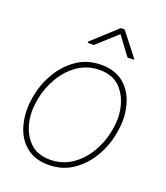

<svg xmlns="http://www.w3.org/2000/svg" viewBox="-138 -833 809 938"><g transform="rotate(20 267.0 -364.5)"><path d="M347.7 -739.3 440.4 -620.6 439.9 -615.7 407.7 -615.2 336.4 -710.9 231.9 -616.2H200.2L200.7 -623L328.1 -739.3ZM38.6 -274.4Q50.3 -343.8 85.2 -403.3Q120.1 -462.9 173.8 -500Q228.5 -538.1 302.2 -538.1Q373 -538.1 418.2 -500.5Q463.4 -462.9 481 -399.4Q491.7 -361.3 491.7 -320.3Q491.7 -296.4 488.3 -274.4L486.3 -260.3Q476.1 -189.9 440.7 -127.9Q405.3 -65.9 351.1 -28.8Q296.4 9.8 222.2 9.8Q151.9 9.8 106.2 -27.8Q60.5 -65.4 43.5 -128.9Q32.7 -167.5 32.7 -209.5Q32.7 -231.4 35.6 -253.9ZM62 -253.9Q58.6 -228.5 58.6 -210Q58.6 -163.6 73.7 -122.3Q88.9 -81.1 118.7 -52.7Q157.2 -16.6 221.7 -16.6Q283.7 -16.6 333.5 -49.8Q383.3 -83 416 -139.2Q446.8 -191.4 458 -251L461.9 -274.4Q465.3 -299.3 465.3 -317.4Q465.3 -363.8 450.2 -405.3Q435.1 -446.8 405.3 -475.6Q366.7 -511.7 302.7 -511.7Q240.7 -511.7 191.2 -478.8Q141.6 -445.8 108.4 -389.2Q77.1 -335.9 65.9 -277.3Z"/></g></svg>

Font: Mardoto Thin
Style: Italic
Weight: 250
Italic angle: -12°
Designer: Christian Robertson, Vahan Hovhannisyan
Foundry: Google
Version: Version 1.000